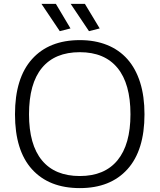

<svg xmlns="http://www.w3.org/2000/svg" viewBox="-20 -956 820 986"><path d="M390 10Q232 10 144.5 -86.5Q57 -183 57 -369Q57 -555 144.5 -652.5Q232 -750 390 -750Q468 -750 530 -725Q592 -700 634.5 -652Q677 -604 699.5 -533Q722 -462 722 -369Q722 -184 634.5 -87Q547 10 390 10ZM390 -52Q517 -52 583.5 -133Q650 -214 650 -369Q650 -526 583.5 -607Q517 -688 390 -688Q262 -688 195.5 -607.5Q129 -527 129 -369Q129 -213 195.5 -132.5Q262 -52 390 -52ZM287 -796 193 -936H267L342 -810ZM437 -796 343 -936H416L492 -810Z"/></svg>

Font: Encode Sans Wide
Style: Light
Weight: 300
Designer: Pablo Impallari, Andres Torresi
Foundry: Pablo Impallari, Andres Torresi
Version: Version 1.000; ttfautohint (v1.00) -l 8 -r 50 -G 200 -x 14 -